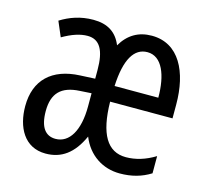

<svg xmlns="http://www.w3.org/2000/svg" viewBox="-86 -646 819 755"><g transform="rotate(15 324.0 -268.5)"><path d="M444 -546C390 -546 349 -522 321 -474C301 -523 264 -547 206 -547C153 -547 110 -531 73 -508L99 -447C137 -469 170 -480 200 -480C250 -480 272 -440 272 -360V-325L211 -322C98 -317 34 -256 34 -150C34 -65 72 10 159 10C223 10 270 -23 304 -98C332 -28 392 10 461 10C509 10 549 -1 586 -24V-94C547 -70 507 -58 468 -58C392 -58 354 -122 352 -253H606V-309C606 -442 555 -546 444 -546ZM444 -479C504 -479 531 -408 531 -317H353C358 -427 390 -479 444 -479ZM225 -263 273 -266V-212C273 -114 238 -56 182 -56C141 -56 117 -86 117 -152C117 -225 152 -259 225 -263Z"/></g></svg>

Font: Noto Sans Telugu ExtraCondensed
Style: Regular
Weight: 400
Width: 2
Designer: Jelle Bosma - Monotype Design Team
Foundry: Monotype Imaging Inc.
Version: Version 2.005